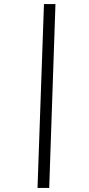

<svg xmlns="http://www.w3.org/2000/svg" viewBox="-20 -822 441 952"><path d="M166 110 198 -802H255L224 110Z"/></svg>

Font: Literata 18pt
Style: Italic
Weight: 400
Italic angle: -2°
Designer: Latin by Veronika Burian and Jose Scaglione. Greek by Irene Vlachou. Cyrillic by Vera Evstafieva
Foundry: TypeTogether
Version: Version 3.103;gftools[0.9.29]